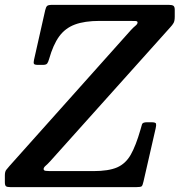

<svg xmlns="http://www.w3.org/2000/svg" viewBox="-66 -770 739 790"><path d="M-46 -20.5V-48Q-46 -64 -40.2 -71.2Q-34.5 -78.5 -27 -87L472 -645.5Q482.5 -657 491.2 -664Q500 -671 500 -677.5Q500 -683 492 -683.5Q484 -684 463.5 -684H344.5Q282 -684 242 -669Q202 -654 177.2 -619.8Q152.5 -585.5 136 -527Q132.5 -514.5 128.2 -508.8Q124 -503 110 -503H90.5Q75.5 -503 73.5 -507.8Q71.5 -512.5 74 -524L120 -728Q123 -741 127.8 -745.5Q132.5 -750 149 -750H628.5Q642 -750 647.5 -746.2Q653 -742.5 653 -729.5V-701.5Q653 -684 648.2 -675.5Q643.5 -667 634 -657L141 -107Q130 -95 121.8 -88Q113.5 -81 113.5 -74.5Q113.5 -68 122.5 -67Q131.5 -66 155 -66H318Q380.5 -66 415.8 -81.2Q451 -96.5 472 -133.5Q493 -170.5 512 -236.5Q516 -249.5 518.2 -258.2Q520.5 -267 539 -267H557Q574.5 -267 576 -261Q577.5 -255 574.5 -242L524.5 -23.5Q521 -7.5 517.2 -3.8Q513.5 0 494 0H-22Q-37 0 -41.5 -3.8Q-46 -7.5 -46 -20.5Z"/></svg>

Font: Besley* Narrow Medium
Style: Italic
Weight: 500
Width: 4
Italic angle: -13°
Designer: Owen Earl
Foundry: indestructible type*
Version: Version 3.000; ttfautohint (v1.8.3)